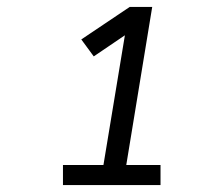

<svg xmlns="http://www.w3.org/2000/svg" viewBox="-20 -858 640 555"><path d="M162 -323V-381H279L341 -756L251 -695L215 -744L355 -838H420L345 -381H444V-323Z"/></svg>

Font: Iosevka SS04 Lt Ex Obl
Style: Regular
Weight: 300
Width: 7
Italic angle: -9°
Monospace: yes
Designer: Belleve Invis
Foundry: Belleve Invis
Version: Version 19.0.0; ttfautohint (v1.8.4)